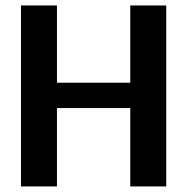

<svg xmlns="http://www.w3.org/2000/svg" viewBox="-20 -668 671 688"><path d="M575.7 0H446.8V-280.8H184.1V0H55.2V-648.4H184.1V-371.6H446.8V-648.4H575.7Z"/></svg>

Font: Carlito
Style: Bold
Weight: 700
Designer: Lukasz Dziedzic
Foundry: tyPoland Lukasz Dziedzic
Version: Version 1.104